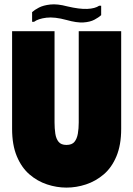

<svg xmlns="http://www.w3.org/2000/svg" viewBox="-20 -842 606 873"><path d="M531 -256V-700H338V-285Q338 -258 334 -234.5Q330 -211 318.5 -197Q307 -183 282 -183Q258 -183 246.5 -197Q235 -211 231.5 -234.5Q228 -258 228 -285V-700H35V-256Q35 -183 56.5 -131.5Q78 -80 114 -49Q150 -18 194 -3.5Q238 11 282 11Q327 11 371 -3.5Q415 -18 451.5 -49Q488 -80 509.5 -131.5Q531 -183 531 -256ZM283 -751Q228 -766 191 -761.5Q154 -757 135 -743H126V-787Q137 -797 157 -807.5Q177 -818 209 -821.5Q241 -825 286 -813Q341 -800 376.5 -801.5Q412 -803 431 -816H440V-773Q429 -763 409.5 -752.5Q390 -742 359.5 -740Q329 -738 283 -751Z"/></svg>

Font: Phudu Black
Style: Regular
Weight: 900
Version: Version 1.005;gftools[0.9.23]